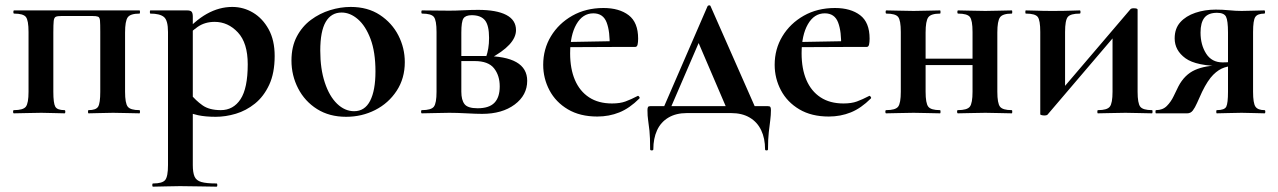

<svg xmlns="http://www.w3.org/2000/svg" viewBox="-20 -425 4794 720"><path d="M503 -12Q505 -12 505 -6Q505 0 503 0Q482 0 456.5 -1Q431 -2 404 -2Q379 -2 355 -1Q331 0 312 0Q310 0 310 -6Q310 -12 312 -12Q340 -12 348 -25Q356 -38 356 -81V-305Q356 -335.4 355 -347.7Q354 -360 347.6 -362.5Q341.2 -365 326 -365H211Q195.5 -365 189.2 -362.1Q182.9 -359.2 181.4 -346.6Q180 -334 180 -303V-81Q180 -38 187.3 -25Q194.6 -12 222 -12Q225 -12 225 -6Q225 0 222 0Q204 0 181 -1Q158 -2 135 -2Q106.7 -2 80.1 -1Q53.5 0 32 0Q29 0 29 -6Q29 -12 32 -12Q67 -12 77 -25Q87 -38 87 -81V-305Q87 -349 77 -361.5Q67 -374 33 -374Q30 -374 30 -380Q30 -386 33 -386H503Q505 -386 505 -380Q505 -374 503 -374Q469 -374 459 -360Q449 -346 449 -303V-81Q449 -38 459 -25Q469 -12 503 -12Z M554 275Q551 275 551 269Q551 263 554 263Q589 263 599.5 250Q610 237 610 194V-305Q610 -349 594.5 -361.5Q579 -374 544 -374Q542 -374 542 -380Q542 -386 544 -386Q559 -386 584 -386Q609 -386 635.5 -386Q662 -386 681 -386Q695 -386 699 -380.5Q703 -375 703 -363V194Q703 222 709.5 237Q716 252 735 257.5Q754 263 792 263Q795 263 795 269Q795 275 792 275Q764 275 729 274Q694 273 655 273Q627 273 600.5 274Q574 275 554 275ZM789 13Q750 13 722.5 7Q695 1 657 -12L692 -75Q714 -48 739.5 -30Q765 -12 808 -12Q855 -12 882 -53Q909 -94 909 -184Q909 -264 872 -303.5Q835 -343 785 -343Q748 -343 721 -324Q694 -305 668 -276L658 -288Q709 -347 755.5 -373Q802 -399 851 -399Q893 -399 929 -377.5Q965 -356 987.5 -315Q1010 -274 1010 -215Q1010 -151 989.5 -107Q969 -63 936 -36.5Q903 -10 864.5 1.5Q826 13 789 13Z M1278 13Q1215 13 1169 -16Q1123 -45 1098 -93.5Q1073 -142 1073 -198Q1073 -250 1093 -288Q1113 -326 1146 -350.5Q1179 -375 1218 -387Q1257 -399 1295 -399Q1359 -399 1404.5 -369Q1450 -339 1474 -292Q1498 -245 1498 -192Q1498 -131 1467.5 -84.5Q1437 -38 1387 -12.5Q1337 13 1278 13ZM1308 -8Q1348 -8 1368 -47Q1388 -86 1388 -157Q1388 -230 1369.5 -279Q1351 -328 1322 -353Q1293 -378 1261 -378Q1222 -378 1201.5 -343Q1181 -308 1181 -235Q1181 -167 1198 -115.5Q1215 -64 1244 -36Q1273 -8 1308 -8Z M1665 -385Q1689 -385 1718.5 -386.5Q1748 -388 1773 -388Q1842 -388 1878.5 -369Q1915 -350 1915 -312Q1915 -257 1815 -204L1803 -212Q1808 -226 1811 -243.5Q1814 -261 1814 -283Q1814 -330 1798.5 -349Q1783 -368 1749 -368Q1726 -368 1718 -356Q1710 -344 1710 -303V-81Q1710 -50 1722 -34.5Q1734 -19 1771 -19Q1814 -19 1834 -39.5Q1854 -60 1854 -101Q1854 -142 1832.5 -169Q1811 -196 1760 -196H1669L1668 -215H1795Q1957 -215 1957 -122Q1957 -68 1910 -33Q1863 2 1788 2Q1766 2 1729.5 0Q1693 -2 1665 -2Q1637 -2 1610.5 -1Q1584 0 1562 0Q1559 0 1559 -6Q1559 -12 1562 -12Q1597 -12 1607 -25Q1617 -38 1617 -81V-305Q1617 -349 1607 -361.5Q1597 -374 1563 -374Q1560 -374 1560 -380Q1560 -386 1563 -386Q1584 -386 1610.5 -385.5Q1637 -385 1665 -385Z M2220 12Q2155 12 2109.5 -15Q2064 -42 2040.5 -86.5Q2017 -131 2017 -182Q2017 -241 2046 -289Q2075 -337 2126 -366Q2177 -395 2243 -395Q2302 -395 2337.5 -368Q2373 -341 2373 -280Q2373 -267 2371 -258Q2369 -249 2362 -249H2266Q2268 -306 2255 -340.5Q2242 -375 2205 -375Q2165 -375 2141.5 -334Q2118 -293 2118 -225Q2118 -167 2136 -125Q2154 -83 2189 -60Q2224 -37 2275 -37Q2305 -37 2325.5 -44.5Q2346 -52 2371 -65Q2373 -67 2376.5 -63Q2380 -59 2378 -56Q2341 -19 2302.5 -3.5Q2264 12 2220 12ZM2083 -248 2082 -267 2301 -271V-249Z M2460 -2 2633 -401Q2635 -405 2639.5 -405Q2644 -405 2645 -401L2821 -2H2712L2595 -275L2638 -352L2487 -2ZM2418 135Q2418 89 2415.5 65.5Q2413 42 2410.5 26Q2408 10 2408 -12Q2408 -20 2410 -23.5Q2412 -27 2419 -27H2859Q2867 -27 2869 -23.5Q2871 -20 2871 -12Q2871 6 2868.5 25.5Q2866 45 2863 70.5Q2860 96 2860 135Q2860 139 2854.5 139Q2849 139 2849 135Q2849 94 2834.5 63.5Q2820 33 2791.5 16Q2763 -1 2721 -1H2556Q2515 -1 2486.5 16Q2458 33 2444 63.5Q2430 94 2430 135Q2430 139 2424 139Q2418 139 2418 135Z M3088 12Q3023 12 2977.5 -15Q2932 -42 2908.5 -86.5Q2885 -131 2885 -182Q2885 -241 2914 -289Q2943 -337 2994 -366Q3045 -395 3111 -395Q3170 -395 3205.5 -368Q3241 -341 3241 -280Q3241 -267 3239 -258Q3237 -249 3230 -249H3134Q3136 -306 3123 -340.5Q3110 -375 3073 -375Q3033 -375 3009.5 -334Q2986 -293 2986 -225Q2986 -167 3004 -125Q3022 -83 3057 -60Q3092 -37 3143 -37Q3173 -37 3193.5 -44.5Q3214 -52 3239 -65Q3241 -67 3244.5 -63Q3248 -59 3246 -56Q3209 -19 3170.5 -3.5Q3132 12 3088 12ZM2951 -248 2950 -267 3169 -271V-249Z M3403 -181V-205H3672V-181ZM3358 -81V-305Q3358 -349 3348 -361.5Q3338 -374 3304 -374Q3301 -374 3301 -380Q3301 -386 3304 -386Q3325 -386 3351.4 -385Q3377.9 -384 3406 -384Q3433 -384 3459 -385Q3485.1 -386 3505 -386Q3507 -386 3507 -380Q3507 -374 3505 -374Q3471 -374 3461 -360Q3451 -346 3451 -303V-81Q3451 -38 3461 -25Q3471 -12 3505 -12Q3507 -12 3507 -6Q3507 0 3505 0Q3484 0 3458.5 -1Q3433 -2 3406 -2Q3377.7 -2 3351.1 -1Q3324.5 0 3303 0Q3300 0 3300 -6Q3300 -12 3303 -12Q3338 -12 3348 -25Q3358 -38 3358 -81ZM3627 -81V-305Q3627 -349 3617 -361.5Q3607 -374 3573 -374Q3570 -374 3570 -380Q3570 -386 3573 -386Q3594 -386 3620.4 -385Q3646.9 -384 3675 -384Q3702 -384 3728 -385Q3754.1 -386 3774 -386Q3776 -386 3776 -380Q3776 -374 3774 -374Q3740 -374 3730 -360Q3720 -346 3720 -303V-81Q3720 -38 3730 -25Q3740 -12 3774 -12Q3776 -12 3776 -6Q3776 0 3774 0Q3753 0 3727.5 -1Q3702 -2 3675 -2Q3646.8 -2 3619.7 -1Q3592.7 0 3572.4 0Q3569 0 3569 -6Q3569 -12 3571.5 -12Q3606.8 -12 3616.9 -25Q3627 -38 3627 -81Z M3896 8Q3891 8 3886 6.7Q3881 5.3 3881 4V-305.2Q3881 -349.1 3871.5 -361.5Q3862 -374 3827 -374Q3825 -374 3825 -380Q3825 -386 3827 -386Q3848 -386 3868.5 -385Q3889 -384 3926 -384Q3972 -384 3994 -385Q4016 -386 4029 -386Q4032 -386 4032 -380Q4032 -374 4029 -374Q3994.5 -374 3984.3 -361.5Q3974 -349 3974 -305V-83L3933 -55L4218 -389Q4221 -394 4231 -394Q4246 -394 4246 -389V-80.8Q4246 -38 4255.9 -25Q4265.8 -12 4300.4 -12Q4302 -12 4302 -6Q4302 0 4299.7 0Q4278.3 0 4252.9 -1Q4227.5 -2 4200.4 -2Q4172.2 -2 4145.1 -1Q4118 0 4097 0Q4095 0 4095 -6Q4095 -12 4097.4 -12Q4131.6 -12 4141.8 -25Q4152 -38 4152 -81V-309L4199 -336L3909 4Q3908 6 3904.5 7Q3901 8 3896 8Z M4722 -12Q4725 -12 4725 -6Q4725 0 4722 0Q4705 0 4682.5 -1Q4660 -2 4636 -2Q4608 -2 4585.5 -1Q4563 0 4543 0Q4541 0 4541 -6Q4541 -12 4543 -12Q4572 -12 4578.5 -25Q4585 -38 4585 -81V-181L4620 -179Q4594 -179 4572 -172Q4550 -165 4529.5 -144.5Q4509 -124 4488 -81Q4477 -57 4469 -39Q4461 -21 4453 -10.5Q4445 0 4432 0H4315Q4313 0 4313 -6Q4313 -12 4315 -12Q4340 -12 4355.5 -27.5Q4371 -43 4381 -64Q4391 -85 4399 -101Q4422 -145 4461 -162.5Q4500 -180 4561 -180L4568 -177Q4466 -177 4425.5 -206.5Q4385 -236 4385 -281Q4385 -318 4406 -341.5Q4427 -365 4462.5 -377Q4498 -389 4539 -389Q4564 -389 4589 -386.5Q4614 -384 4636 -384Q4660 -384 4682 -385Q4704 -386 4721 -386Q4724 -386 4724 -380Q4724 -374 4721 -374Q4696 -374 4687.5 -361.5Q4679 -349 4679 -305V-81Q4679 -38 4688 -25Q4697 -12 4722 -12ZM4482 -303Q4482 -257 4503 -224Q4524 -191 4565 -191Q4579 -191 4596 -192.5Q4613 -194 4623 -196L4585 -185V-303Q4585 -348 4577.5 -362.5Q4570 -377 4544 -377Q4511 -377 4496.5 -358.5Q4482 -340 4482 -303Z"/></svg>

Font: Cormorant Garamond Light
Style: Regular
Weight: 300
Designer: Christian Thalmann (Catharsis Fonts)
Foundry: Catharsis Fonts
Version: Version 4.001